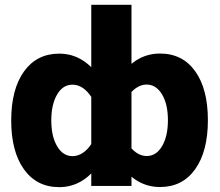

<svg xmlns="http://www.w3.org/2000/svg" viewBox="-20 -770 910 795"><path d="M840.8 -272.5Q840.8 -143.6 788.3 -69.6Q735.8 4.4 642.6 4.4Q533.7 4.4 465.3 -109.4L506.8 -178.7Q542.5 -124 587.4 -124Q627 -124 651.1 -165Q675.3 -206.1 675.3 -272Q675.3 -338.4 650.9 -379.2Q626.5 -419.9 586.9 -419.9Q564.5 -419.9 543.7 -405.8Q522.9 -391.6 506.8 -366.2L465.3 -434.6Q533.7 -548.3 642.6 -548.3Q735.8 -548.3 788.3 -474.9Q840.8 -401.4 840.8 -272.5ZM26.4 -271Q26.4 -400.4 79.3 -474.1Q132.3 -547.9 225.1 -547.9Q333 -547.9 402.3 -434.6L360.4 -365.2Q325.7 -419.4 279.8 -419.4Q240.2 -419.4 216.3 -378.4Q192.4 -337.4 192.4 -271.5Q192.4 -205.1 216.6 -164.3Q240.7 -123.5 280.3 -123.5Q303.2 -123.5 324 -137.7Q344.7 -151.9 360.4 -177.2L402.3 -109.4Q333 4.9 225.1 4.9Q132.3 4.9 79.3 -68.8Q26.4 -142.6 26.4 -271ZM524.4 0H357.9V-750H524.4Z"/></svg>

Font: Estedad-FD ExtraBold
Style: Regular
Weight: 800
Designer: Amin Abedi
Version: Version 7.3